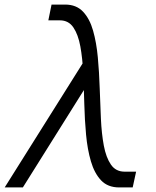

<svg xmlns="http://www.w3.org/2000/svg" viewBox="-64 -820 684 840"><path d="M457.5 0Q407.5 0 378.2 -31Q349 -62 333.8 -114Q318.5 -166 312.5 -231Q306.5 -296 304.8 -365.5Q303 -435 300 -500Q297 -565 287.5 -617Q278 -669 257 -700Q236 -731 198 -731H147.5L161.5 -800H221Q270 -800 299.2 -769Q328.5 -738 343.2 -686Q358 -634 364 -569Q370 -504 372.2 -434.5Q374.5 -365 377.5 -300Q380.5 -235 390.2 -183Q400 -131 421.2 -100Q442.5 -69 481 -69H531.5L516.5 0ZM-43.5 0 328.5 -592 337.5 -481 36 0Z"/></svg>

Font: Victor Mono Thin
Style: Italic
Weight: 100
Italic angle: -12°
Monospace: yes
Designer: Rune Bjørnerås
Version: Version 1.561;gftools[0.9.30]